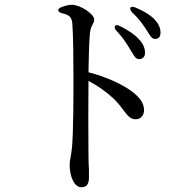

<svg xmlns="http://www.w3.org/2000/svg" viewBox="-20 -755 790 805"><path d="M524 -551C526 -547 530 -540 533 -536C543 -519 550 -507 563 -507C579 -507 588 -518 588 -533C588 -552 582 -570 562 -591C544 -611 518 -628 484 -645C473 -651 465 -651 462 -646C459 -640 461 -633 470 -624C495 -598 510 -573 524 -551ZM242 -699C268 -693 280 -685 283 -659C287 -613 288 -506 288 -429C288 -360 288 -209 282 -139C280 -120 278 -107 276 -96C273 -83 272 -73 272 -62C272 -23 288 30 321 30C345 30 353 16 353 -13V-43C352 -58 351 -78 351 -101C350 -197 350 -344 351 -416C394 -393 428 -368 458 -340C476 -322 490 -304 500 -290C516 -269 527 -255 549 -255C572 -255 584 -274 584 -293C584 -324 563 -349 535 -370C495 -401 425 -433 351 -452C352 -505 353 -573 357 -616C359 -634 363 -642 367 -650C371 -658 375 -664 375 -673C375 -696 317 -735 281 -735C268 -735 254 -731 240 -726C229 -722 224 -717 224 -712C224 -707 230 -702 242 -699ZM535 -702C561 -678 575 -658 590 -636C592 -633 596 -626 599 -622C609 -605 617 -592 630 -592C645 -592 653 -601 653 -618C653 -637 646 -655 625 -677C609 -692 583 -709 549 -723C537 -728 529 -727 527 -723C524 -718 527 -711 535 -702Z"/></svg>

Font: 寒蝉锦书宋 CompactLight
Style: Bold
Weight: 400
Width: 4
Designer: 寒蝉锦书宋{Warren} 思源宋体{Ryoko NISHIZUKA 西塚涼子 (kana & ideographs); Frank Grießhammer (Latin, Greek & Cyrillic); Wenlong ZHANG 
Foundry: Adobe & ChillType
Version: Version 2.000;Glyphs 3.1.1 (3135)